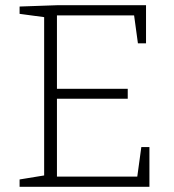

<svg xmlns="http://www.w3.org/2000/svg" viewBox="-20 -715 668 735"><path d="M521 -152H552V0H55V-28L159 -45L149 -33V-661L159 -648L55 -662V-690L198 -695H539V-549H508L492 -666L504 -656H187L198 -667V-365L187 -375H469V-337H187L198 -349V-28L187 -39H517L504 -28Z"/></svg>

Font: Bitter Thin Light
Style: Regular
Weight: 300
Version: Version 2.002